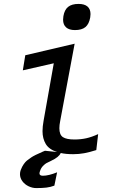

<svg xmlns="http://www.w3.org/2000/svg" viewBox="-20 -777 640 980"><path d="M290 4Q281 25 242.5 43Q223 52.5 216.8 55.8Q210.5 59 200 69.5Q189.5 80 184.5 95.5Q181.5 103 181.5 108Q181.5 120 199 120Q228 120 271.5 102.5L257.5 170.5Q238 178 216.8 180.5Q195.5 183 165 183Q145.5 183 126 173.8Q106.5 164.5 94.2 148Q82 131.5 82 112Q82 101.5 85.5 91.5Q92.5 73 101.2 60.8Q110 48.5 117.2 42.8Q124.5 37 139.5 26.5Q154.5 16 197.5 -2.5L209.5 -7.5L271.5 -1Q230 -14.5 213.5 -42.2Q197 -70 197 -107.5Q197 -131 202.5 -161L254.5 -454L96.5 -418L109 -495L361 -554L287.5 -161Q283 -138.5 283 -122.5Q283 -89 301.2 -77Q319.5 -65 360 -65Q391.5 -65 420 -71.2Q448.5 -77.5 481 -92.5L471.5 -11Q437 0 409.8 5Q382.5 10 353.5 10Q316.5 10 290 4ZM302 -676.5Q302 -685 303.5 -694Q309 -727 327.8 -742Q346.5 -757 381 -757Q411 -757 426.5 -743.8Q442 -730.5 442 -705Q442 -697 440.5 -688Q434.5 -654 416 -638.8Q397.5 -623.5 362.5 -623.5Q333 -623.5 317.5 -637.2Q302 -651 302 -676.5Z"/></svg>

Font: JuliaMono
Style: Italic
Weight: 400
Italic angle: -9°
Monospace: yes
Designer: cormullion
Foundry: corm
Version: Version 0.057; ttfautohint (v1.8.4)